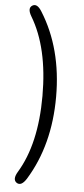

<svg xmlns="http://www.w3.org/2000/svg" viewBox="-65 -843 467 1067"><g transform="rotate(5 169.0 -310.0)"><path d="M125 156Q97 200 71 184Q45 167 71 123Q171 -41 171 -310Q171 -579 71 -745Q45 -789 71 -805Q97 -821 124 -777Q247 -581 247 -311.5Q247 -42 125 156Z"/></g></svg>

Font: Resource Han Rounded JP
Style: Regular
Weight: 400
Designer: Cyano Hao (round all glyphs); Ryoko NISHIZUKA 西塚涼子 (kana, bopomofo & ideographs); Paul D. Hunt (Latin, Greek & Cyrillic)
Foundry: Cyano Hao
Version: 0.990